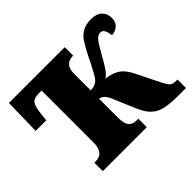

<svg xmlns="http://www.w3.org/2000/svg" viewBox="-125 -720 898 898"><g transform="rotate(-45 324.0 -271.0)"><path d="M98 -56H108Q162 -56 162 -125V-469H145Q111 -469 99.5 -453.5Q88 -438 83 -392L79 -355H9L13 -536H382V-480H380Q325 -480 325 -416V-307Q359 -307 377 -330Q388 -344 414 -395L430 -428Q453 -473 467 -494Q481 -515 503.5 -528.5Q526 -542 562 -542Q597 -542 616 -524Q635 -506 635 -477Q635 -451 619.5 -436Q604 -421 578 -419Q575 -443 568 -455Q561 -467 548 -467Q532 -467 518.5 -451Q505 -435 480 -390Q458 -350 443.5 -329Q429 -308 413 -297Q452 -293 479.5 -275.5Q507 -258 528 -214L575 -119Q589 -90 597.5 -77Q606 -64 615 -60Q624 -56 638 -56H648V0H597Q544 0 511.5 -7Q479 -14 456 -35Q433 -56 415 -99L376 -191Q362 -227 350 -239Q338 -251 325 -251V-125Q325 -88 338 -72Q351 -56 376 -56H389V0H98Z"/></g></svg>

Font: Noto Serif CondBlack
Style: Regular
Weight: 900
Width: 3
Designer: Monotype Design Team
Foundry: Monotype Imaging Inc.
Version: Version 1.001